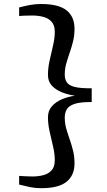

<svg xmlns="http://www.w3.org/2000/svg" viewBox="-20 -826 549 983"><path d="M191 137.5Q161 137.5 134 132Q107 126.5 78 119V74.5Q83.5 75 97.5 75.8Q111.5 76.5 125.8 77Q140 77.5 146.5 77.5Q175.5 77.5 201.8 70.8Q228 64 244.2 46Q260.5 28 260.5 -6.5Q260.5 -38 251.8 -75.5Q243 -113 234.2 -151.8Q225.5 -190.5 225.5 -225.5Q225.5 -259 245.5 -281.8Q265.5 -304.5 297 -317.8Q328.5 -331 363.5 -336Q328.5 -341 297 -353.5Q265.5 -366 245.5 -387.5Q225.5 -409 225.5 -442.5Q225.5 -478 234.2 -517Q243 -556 251.8 -593.8Q260.5 -631.5 260.5 -663Q260.5 -696.5 244 -714.8Q227.5 -733 201.2 -739.8Q175 -746.5 146.5 -746.5Q141 -746.5 126.5 -746.2Q112 -746 97.5 -745.5Q83 -745 78 -744V-788Q107.5 -795.5 134 -800.5Q160.5 -805.5 190.5 -805.5Q280 -805.5 320.8 -773Q361.5 -740.5 361.5 -678.5Q361.5 -644 354 -614Q346.5 -584 336.8 -556Q327 -528 319.2 -500.5Q311.5 -473 311.5 -444Q311.5 -420.5 321.8 -404.8Q332 -389 361.5 -381.2Q391 -373.5 449.5 -374V-303.5Q391 -304 361.5 -294Q332 -284 321.8 -266Q311.5 -248 311.5 -224.5Q311.5 -195 319.2 -167.5Q327 -140 336.8 -112.5Q346.5 -85 354 -54.8Q361.5 -24.5 361.5 10.5Q361.5 71.5 320.8 104.5Q280 137.5 191 137.5Z"/></svg>

Font: Merriweather 28pt
Style: Regular
Weight: 400
Version: Version 2.100